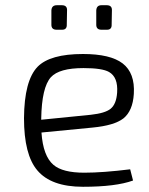

<svg xmlns="http://www.w3.org/2000/svg" viewBox="-20 -704 573 736"><path d="M197 -590Q177 -590 177 -609V-664Q178 -684 198 -684H217Q238 -684 237 -664L236 -610Q237 -590 218 -590ZM369 -590Q349 -590 349 -609V-664Q350 -684 369 -684H389Q410 -684 409 -664L408 -610Q409 -590 390 -590ZM490 -12Q424 12 298 12Q176 12 123 -51Q72 -111 72 -251Q73 -395 124 -448Q172 -497 298 -497Q403 -497 450 -461Q498 -424 493 -344Q489 -279 453 -250Q418 -223 335 -215L139 -196Q145 -106 185 -72Q220 -42 303 -42Q374 -42 479 -55ZM328 -264Q383 -270 404 -287Q426 -305 429 -349Q433 -408 398 -428Q372 -443 300 -443Q207 -443 175 -408Q140 -369 138 -249V-245Z"/></svg>

Font: Taylor Sans Light
Style: Regular
Weight: 300
Italic angle: -8°
Designer: Natanael Gama
Version: Version 1.001 September 8, 2015